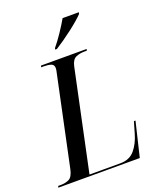

<svg xmlns="http://www.w3.org/2000/svg" viewBox="-191 -1035 940 1136"><g transform="rotate(-20 279.0 -467.0)"><path d="M-24 0 -21 -10H-6Q25 -10 47.5 -21Q70 -32 80 -77L199 -639Q204 -658 204 -670Q204 -692 186 -698Q168 -704 140 -704H124L127 -714H414L412 -704H397Q366 -704 342.5 -693.5Q319 -683 310 -643L176 -10H371Q429 -10 461.5 -49Q494 -88 510 -145L531 -217H541L489 0ZM240 -783Q266 -814 294.5 -856.5Q323 -899 343 -934H445L443 -924Q431 -911 408.5 -891.5Q386 -872 358 -850.5Q330 -829 301.5 -809Q273 -789 249 -774H238Z"/></g></svg>

Font: Noto Serif Display SemiCondensed Medium
Style: Italic
Weight: 500
Width: 4
Italic angle: -12°
Designer: Monotype Design Team
Foundry: Monotype Imaging Inc.
Version: Version 2.009